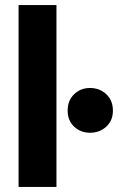

<svg xmlns="http://www.w3.org/2000/svg" viewBox="-20 -735 464 755"><path d="M53 0V-715H202V0ZM334 -213Q297 -213 271.5 -237Q246 -261 246 -300Q246 -340 271.5 -364.5Q297 -389 334 -389Q372 -389 398 -364.5Q424 -340 424 -300Q424 -261 398 -237Q372 -213 334 -213Z"/></svg>

Font: Radio Canada Big
Style: Regular
Weight: 400
Designer: Étienne Aubert Bonn
Foundry: Coppers and Brasses
Version: Version 1.001